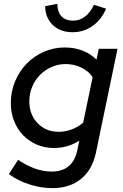

<svg xmlns="http://www.w3.org/2000/svg" viewBox="-20 -762 636 995"><path d="M260 5Q212 5 171 -12.5Q130 -30 100 -61Q70 -92 53 -135Q36 -178 36 -228Q36 -287 58 -340Q80 -393 118 -432Q156 -471 207 -493.5Q258 -516 316 -516Q365 -516 407 -500Q449 -484 480 -453L492 -509H589L477 30Q458 118 399.5 165.5Q341 213 251 213Q193 213 132 193.5Q71 174 26 140L74 66Q117 96 161 111.5Q205 127 248 127Q302 127 335 100Q368 73 380 20L391 -33Q361 -14 328 -4.5Q295 5 260 5ZM132 -236Q132 -168 175 -123.5Q218 -79 284 -79Q319 -79 352 -91.5Q385 -104 411 -126L460 -362Q440 -393 402 -411.5Q364 -430 320 -430Q281 -430 246.5 -414.5Q212 -399 186.5 -373Q161 -347 146.5 -311.5Q132 -276 132 -236ZM359 -655Q393 -655 420.5 -676Q448 -697 467 -737L530 -717Q504 -658 458.5 -626.5Q413 -595 356 -595Q293 -595 254 -632Q215 -669 214 -730L277 -742Q278 -699 299 -677Q320 -655 359 -655Z"/></svg>

Font: Red Hat Display Medium
Style: Italic
Weight: 500
Italic angle: -12°
Designer: Pentagram / MCKL
Foundry: Pentagram / MCKL
Version: Version 1.003; Red Hat Display Medium Italic